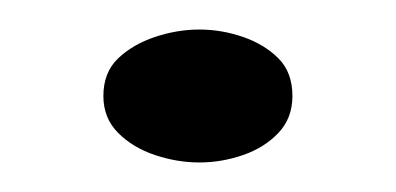

<svg xmlns="http://www.w3.org/2000/svg" viewBox="-20 -95 268 130"><path d="M115 -75Q130 -75 144.5 -70Q159 -65 168.5 -55.5Q178 -46 178 -30Q178 -15 168.5 -5Q159 5 144.5 10Q130 15 115 15Q100 15 85 10Q70 5 60 -5Q50 -15 50 -30Q50 -46 60 -55.5Q70 -65 85 -70Q100 -75 115 -75Z"/></svg>

Font: Kalnia Expanded Thin
Style: Regular
Weight: 250
Width: 7
Designer: Frida Medrano
Foundry: Frida Medrano
Version: Version 1.105